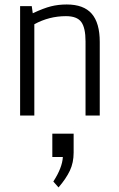

<svg xmlns="http://www.w3.org/2000/svg" viewBox="-20 -508 521 844"><path d="M303.7 163.1Q303.7 207 287.1 242.2Q270.5 277.3 237.3 315.9L214.4 290Q253.9 229 256.3 182.1H210V79.6H303.7ZM130.9 -401.4V0H68.4V-481H119.6L124 -449.7Q171.9 -472.2 204.1 -480.2Q236.3 -488.3 273.4 -488.3Q347.7 -488.3 383.1 -447.8Q418.5 -407.2 418.5 -323.7V0H356V-326.2Q356 -385.7 337.2 -411.4Q318.4 -437 270 -437Q195.8 -437 130.9 -401.4Z"/></svg>

Font: Anaheim
Style: Regular
Weight: 400
Designer: vernon adams
Foundry: vernon adams
Version: Version 1.002; ttfautohint (v0.93.5-3d13) -l 8 -r 50 -G 200 